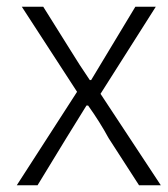

<svg xmlns="http://www.w3.org/2000/svg" viewBox="-20 -553 500 573"><path d="M30 0 210 -279 45 -533H109L191 -402Q216 -361 248 -314H252Q258 -324 305 -402L384 -533H445L280 -273L460 0H395L304 -141Q278 -189 243 -238H238Q228 -222 208 -189.5Q188 -157 178 -141L92 0Z"/></svg>

Font: NotoSansHansLight
Style: Regular
Weight: 300
Designer: Ryoko NISHIZUKA  (kana & ideographs); Paul D. Hunt (Latin, Greek & Cyrillic); Wenlong ZHANG  (bopomofo); Sandoll Communi
Foundry: Adobe Systems Incorporated
Version: Version 1.00;December 8, 2021;FontCreator 13.0.0.2675 64-bit